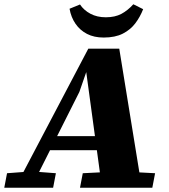

<svg xmlns="http://www.w3.org/2000/svg" viewBox="-54 -880 792 900"><path d="M-34 0 -21 -68 72 -75H116L208 -68L195 0ZM17 0 360 -652H505L611 0H424L350 -544H351L318 -449L92 0ZM170 -176 183 -242H459L465 -176ZM321 0 334 -68 473 -75H541L673 -68L660 0ZM432 -704Q387 -704 354 -721Q321 -738 300 -768.5Q279 -799 272 -839L321 -859Q339 -832 370 -815.5Q401 -799 442 -799Q485 -799 515 -815Q545 -831 571 -860L617 -837Q603 -801 580.5 -771Q558 -741 522 -722.5Q486 -704 432 -704Z"/></svg>

Font: Source Serif 4 Black
Style: Italic
Weight: 900
Italic angle: -12°
Designer: Frank Grießhammer
Foundry: Adobe Systems Incorporated
Version: Version 4.004;hotconv 1.0.116;makeotfexe 2.5.65601